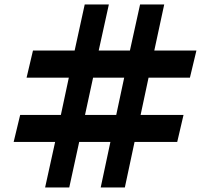

<svg xmlns="http://www.w3.org/2000/svg" viewBox="-20 -830 930 850"><path d="M224.1 -201.7H40.5L69.3 -321.3H249.5L284.7 -486.3H97.7L126 -606.4H310.5L355 -810.1H461.9L417 -606.4H555.2L600.1 -810.1H707L663.1 -606.4H849.6L820.8 -486.3H637.7L602.5 -321.3H792.5L764.6 -201.7H575.7L532.7 0H425.8L468.8 -201.7H330.6L286.6 0H179.7ZM392.1 -486.3 356.4 -321.3H494.6L529.8 -486.3Z"/></svg>

Font: Pinar DS2-Bold
Style: Regular
Weight: 700
Designer: Amin Abedi
Version: Version 2.000